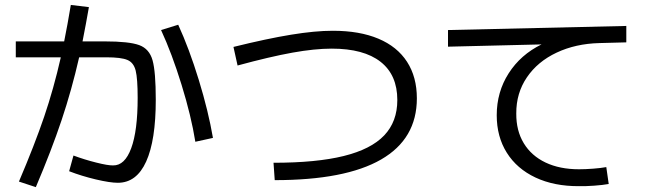

<svg xmlns="http://www.w3.org/2000/svg" viewBox="-20 -770 2633 777"><path d="M259.8 -77.1 277.3 -140.6Q321.8 -124 369.4 -112.1Q417 -100.1 437.5 -100.6Q484.9 -99.6 511 -170.2Q537.1 -240.7 537.1 -374Q537.1 -451.7 529.1 -484.1Q521 -516.6 495.8 -527.3Q470.7 -538.1 410.2 -538.1H300.3Q270 -405.3 229.2 -283.7Q188.5 -162.1 125 -12.7L56.6 -35.2Q120.1 -184.1 158.7 -297.6Q197.3 -411.1 226.1 -538.1H43.9V-602.5H239.7Q253.4 -670.4 266.6 -750L339.8 -741.2Q329.1 -679.2 314 -602.5H403.3Q502.4 -602.5 543.5 -587.4Q584.5 -572.3 597.4 -525.9Q610.4 -479.5 610.4 -366.2Q610.4 -202.1 571.5 -116.2Q532.7 -30.3 457 -30.3Q425.3 -30.3 367.7 -43.9Q310.1 -57.6 259.8 -77.1ZM631.8 -648.4 701.2 -669.9Q745.6 -573.2 784.4 -446.8Q823.2 -320.3 841.8 -211.9L770.5 -196.3Q753.9 -300.3 714.8 -426.8Q675.8 -553.2 631.8 -648.4Z M1587.9 -365.2Q1587.9 -466.8 1520 -520Q1452.1 -573.2 1322.3 -573.2Q1253.9 -573.2 1163.1 -556.9Q1072.3 -540.5 941.4 -504.9L924.8 -580.1Q1061 -613.8 1158 -629.6Q1254.9 -645.5 1327.1 -645.5Q1435.1 -645.5 1511.2 -613.5Q1587.4 -581.5 1627.2 -520Q1667 -458.5 1667 -372.1Q1667 -208 1522.2 -124.5Q1377.4 -41 1091.8 -41L1086.9 -111.3Q1260.7 -111.3 1371.1 -138.7Q1481.4 -166 1534.7 -221.9Q1587.9 -277.8 1587.9 -365.2Z M1990.2 -303.7Q1990.2 -397.9 2038.6 -473.4Q2086.9 -548.8 2171.4 -590.3L1793 -581.1V-648.4L2514.6 -665V-598.6L2406.2 -595.7Q2309.6 -593.3 2232.7 -557.1Q2155.8 -521 2112.3 -457Q2068.8 -393.1 2069.3 -310.5Q2068.8 -241.2 2099.6 -190.4Q2130.4 -139.6 2187.7 -112.3Q2245.1 -85 2323.2 -85Q2348.6 -85 2380.4 -87.4Q2412.1 -89.8 2433.6 -93.8L2443.4 -25.4Q2418.9 -21 2384.8 -18.6Q2350.6 -16.1 2323.2 -16.6Q2222.7 -16.1 2147.2 -51.5Q2071.8 -86.9 2031 -151.9Q1990.2 -216.8 1990.2 -303.7Z"/></svg>

Font: Pretendard GOV
Style: Regular
Weight: 400
Designer: Base glyphs from Inter by Rasmus Andersson; Hangeul glyphs from Noto Sans CJK(Source Han Sans) by Jang Soo-young and Kan
Foundry: Kil Hyung-jin
Version: Version 1.309